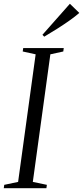

<svg xmlns="http://www.w3.org/2000/svg" viewBox="-32 -998 440 1018"><path d="M-12 0 -9.5 -18 64 -33.5 157 -710 88.5 -725 91 -743H306L303.5 -725L235 -710L142 -33.5L216.5 -18L214 0ZM202.5 -803.5 193 -813.5 338.5 -978 388.5 -929.5Q366 -910 336.2 -889Q306.5 -868 272.2 -846.2Q238 -824.5 202.5 -803.5Z"/></svg>

Font: Merriweather 144pt Light
Style: Italic
Weight: 300
Italic angle: -7.8°
Version: Version 2.101